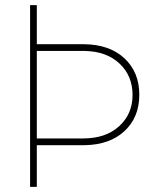

<svg xmlns="http://www.w3.org/2000/svg" viewBox="-20 -731 635 751"><path d="M124 -710.9V-558.1H308.1Q408.7 -557.1 466.8 -502.9Q524.9 -448.7 524.9 -360.4Q524.9 -272.5 467.5 -218.8Q410.2 -165 312 -163.1H124V0H97.7V-710.9ZM124 -531.7V-189.5H305.2Q393.6 -189.5 446 -237.3Q498.5 -285.2 498.5 -359.4Q498.5 -434.1 448 -481.9Q397.5 -529.8 312.5 -531.7Z"/></svg>

Font: RobotoDraft Thin
Style: Regular
Weight: 250
Version: Version 2.001153; 2014